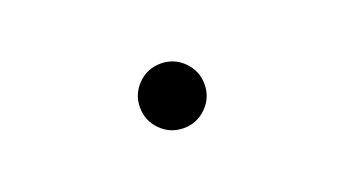

<svg xmlns="http://www.w3.org/2000/svg" viewBox="-32 -676 1063 593"><g transform="rotate(-20 500.0 -380.0)"><path d="M425 -455Q456 -486 500 -486Q544 -486 575 -455Q606 -424 606 -380Q606 -336 575 -305Q544 -274 500 -274Q456 -274 425 -305Q394 -336 394 -380Q394 -424 425 -455Z"/></g></svg>

Font: Swei Fan Sans CJK TC
Style: Regular
Weight: 400
Version: Version 2.130